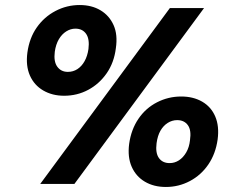

<svg xmlns="http://www.w3.org/2000/svg" viewBox="-20 -732 939 764"><path d="M140 0 656 -700H792L276 0ZM640 12Q592 12 556.5 -9Q521 -30 504 -68.5Q487 -107 494 -160Q502 -217 531 -259.5Q560 -302 605 -325Q650 -348 701 -348Q749 -348 784.5 -327.5Q820 -307 836.5 -268.5Q853 -230 846 -177Q838 -120 809 -77.5Q780 -35 735.5 -11.5Q691 12 640 12ZM235 -351Q188 -351 152 -372Q116 -393 99 -431.5Q82 -470 89 -523Q97 -581 126.5 -623Q156 -665 201 -688.5Q246 -712 297 -712Q345 -712 380 -691Q415 -670 432 -632Q449 -594 441 -540Q434 -483 404.5 -440.5Q375 -398 331 -374.5Q287 -351 235 -351ZM655 -83Q675 -83 692 -94Q709 -105 721 -125.5Q733 -146 736 -174Q742 -214 727.5 -234Q713 -254 685 -254Q665 -254 647.5 -243Q630 -232 618.5 -212Q607 -192 603 -162Q598 -123 612.5 -103Q627 -83 655 -83ZM250 -446Q271 -446 288 -457Q305 -468 316.5 -488.5Q328 -509 332 -537Q337 -577 322.5 -597.5Q308 -618 280 -618Q261 -618 243.5 -607Q226 -596 214 -575.5Q202 -555 198 -526Q193 -487 208 -466.5Q223 -446 250 -446Z"/></svg>

Font: DM Sans 36pt ExtraBold
Style: Italic
Weight: 800
Italic angle: -10°
Designer: Colophon Foundry, Jonny Pinhorn
Foundry: Colophon Foundry
Version: Version 4.004;gftools[0.9.30]